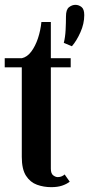

<svg xmlns="http://www.w3.org/2000/svg" viewBox="-20 -764 368 793"><path d="M243.5 -587Q249.5 -610.5 251 -640.2Q252.5 -670 252.5 -696.5Q252.5 -724.5 265 -734.2Q277.5 -744 291.5 -744Q305 -744 316.5 -735.2Q328 -726.5 328 -701.5Q328 -666 312.2 -630.8Q296.5 -595.5 277 -573ZM191.5 9Q160.5 9 132.8 -1Q105 -11 87.5 -38Q70 -65 70 -116V-486H-0.5V-523.5H70Q92.5 -528.5 109.2 -551Q126 -573.5 136.8 -605.8Q147.5 -638 151 -673H190V-523.5H272V-486H190V-67.5Q190 -47 199.8 -39.8Q209.5 -32.5 218.5 -32.5Q228 -32.5 235.5 -36Q243 -39.5 247 -43.5L268 -13.5Q255 -3.5 236.2 2.8Q217.5 9 191.5 9Z"/></svg>

Font: Imbue Thin 10pt
Style: Bold
Weight: 700
Version: Version 1.102